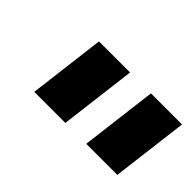

<svg xmlns="http://www.w3.org/2000/svg" viewBox="-43 -881 533 533"><g transform="rotate(45 224.0 -614.0)"><path d="M94 -501 122 -727H244L216 -501ZM298 -501 326 -727H448L420 -501Z"/></g></svg>

Font: Expletus Sans
Style: Italic
Weight: 400
Italic angle: -7°
Designer: Jasper de Waard
Foundry: Designtown
Version: Version 7.500